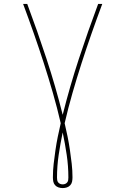

<svg xmlns="http://www.w3.org/2000/svg" viewBox="-20 -755 640 980"><path d="M300 205Q289 205 278.5 201.5Q268 198 261 190Q254 182 252 171.5Q250 161 250 150Q250 115 254 80.5Q258 46 263 11.5Q268 -23 275 -57.5Q282 -92 290 -126Q272 -204 250 -280.5Q228 -357 203.5 -433Q179 -509 152.5 -584.5Q126 -660 98 -735H119Q171 -596 217.5 -454.5Q264 -313 300 -169Q336 -313 382.5 -454.5Q429 -596 481 -735H502Q474 -660 447.5 -584.5Q421 -509 396.5 -433Q372 -357 350 -280.5Q328 -204 310 -126Q318 -92 325 -57.5Q332 -23 337 11.5Q342 46 346 80.5Q350 115 350 150Q350 161 348 171.5Q346 182 339 190Q332 198 321.5 201.5Q311 205 300 205ZM300 186Q307 186 313 183.5Q319 181 323 176Q327 171 328 164.5Q329 158 329 151Q329 93 320.5 35.5Q312 -22 300 -79Q288 -22 279.5 35.5Q271 93 271 151Q271 158 272 164.5Q273 171 277 176Q281 181 287 183.5Q293 186 300 186Z"/></svg>

Font: Iosevka Slab Thin Extended
Style: Regular
Weight: 100
Width: 7
Monospace: yes
Designer: Belleve Invis
Foundry: Belleve Invis
Version: Version 11.1.1; ttfautohint (v1.8.3)